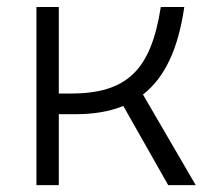

<svg xmlns="http://www.w3.org/2000/svg" viewBox="-20 -538 626 558"><path d="M85.9 0H150.9V-206.1H198.7C252.4 -206.1 298.8 -213.9 338.4 -230L468.8 0H548.8L395.5 -263.2C459.5 -313 498 -396.5 515.6 -517.6H447.3C418.5 -333.5 349.1 -266.1 184.1 -266.1H150.9V-517.6H85.9Z"/></svg>

Font: Cascadia Code Light
Style: Regular
Weight: 300
Monospace: yes
Designer: Aaron Bell
Foundry: Saja Typeworks
Version: Version 2404.023